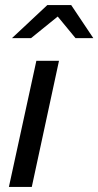

<svg xmlns="http://www.w3.org/2000/svg" viewBox="-20 -735 387 755"><path d="M212 -496 105 0H15L123 -496ZM277 -585 207 -670 102 -585H27L166 -715H260L347 -585Z"/></svg>

Font: Rosa Sans
Style: Italic
Weight: 400
Italic angle: -12°
Designer: Pentagram / MCKL
Foundry: Pentagram / MCKL
Version: Version 1.005;September 16, 2019;FontCreator 11.5.0.2425 64-